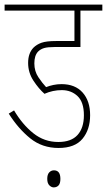

<svg xmlns="http://www.w3.org/2000/svg" viewBox="-20 -642 464 833"><path d="M248 -251Q209 -251 173 -235Q148 -257 125 -292Q102 -327 102 -369Q102 -411 125 -435Q139 -449 160 -456.5Q181 -464 223 -464H303V-596H0V-622H424V-596H329V-438H217Q187 -438 171.5 -433.5Q156 -429 145 -418Q129 -401 129 -367Q129 -333 146.5 -307Q164 -281 180 -264Q195 -270 212 -273.5Q229 -277 247 -277Q306 -277 338.5 -240.5Q371 -204 371 -142Q371 -80 338 -40Q305 0 234 0Q163 0 111 -42Q59 -84 18 -149L41 -163Q77 -102 124.5 -64Q172 -26 233 -26Q289 -26 316.5 -56.5Q344 -87 344 -142Q344 -199 316.5 -225Q289 -251 248 -251ZM185 134Q185 115 193.5 106Q202 97 214 97Q242 97 242 134Q242 154 234 162.5Q226 171 213 171Q203 171 194 162Q185 153 185 134Z"/></svg>

Font: Noto Sans ExtraCondensed Thin
Style: Regular
Weight: 100
Width: 2
Designer: Monotype Design Team
Foundry: Monotype Imaging Inc.
Version: Version 2.013; ttfautohint (v1.8.4.7-5d5b)